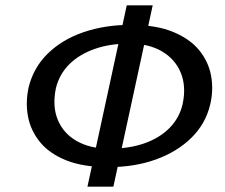

<svg xmlns="http://www.w3.org/2000/svg" viewBox="-20 -688 843 718"><path d="M386 -63Q291 -63 227.5 -88.5Q164 -114 129 -157.5Q94 -201 84.5 -253.5Q75 -306 87 -361Q105 -435 158.5 -487.5Q212 -540 292 -567.5Q372 -595 467 -595Q563 -595 626.5 -569Q690 -543 725 -500Q760 -457 769.5 -404Q779 -351 766 -297Q749 -225 695.5 -172.5Q642 -120 562.5 -91.5Q483 -63 386 -63ZM389 -132Q463 -132 520 -152Q577 -172 614 -209.5Q651 -247 663 -299Q677 -365 656 -416Q635 -467 585.5 -496Q536 -525 463 -525Q391 -525 334 -505Q277 -485 239.5 -448Q202 -411 189 -358Q175 -290 196.5 -239Q218 -188 268 -160Q318 -132 389 -132ZM307 10 454 -668H551L404 10Z"/></svg>

Font: Ysabeau Office SemiBold
Style: Italic
Weight: 600
Italic angle: -12°
Designer: Christian Thalmann (Catharsis Fonts)
Version: Version 2.001;gftools[0.9.30]; featfreeze: tnum,lnum,ss02